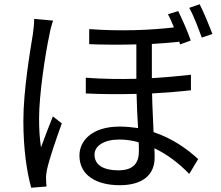

<svg xmlns="http://www.w3.org/2000/svg" viewBox="-20 -838 1040 904"><path d="M141 -749C141 -728 138 -702 135 -679C122 -598 90 -413 90 -268C90 -134 107 -25 127 46L199 40C198 30 197 16 197 6C196 -6 198 -24 201 -38C211 -87 246 -188 271 -257L229 -290C213 -250 189 -189 173 -144C166 -193 164 -233 164 -281C164 -392 193 -584 213 -676C216 -694 224 -725 230 -741ZM634 -127C634 -75 613 -36 537 -36C469 -36 425 -60 425 -110C425 -152 471 -181 541 -181C572 -181 602 -177 633 -168C634 -152 634 -138 634 -127ZM879 -486C824 -480 762 -474 695 -470V-631C741 -634 784 -637 822 -641V-647L828 -629L878 -647C865 -687 837 -749 819 -786L771 -771C780 -754 790 -732 799 -709C690 -696 547 -690 400 -701V-630C477 -627 552 -627 622 -629V-467C545 -465 464 -466 384 -472V-398C463 -394 545 -394 623 -396C624 -344 627 -285 630 -235C602 -239 574 -242 543 -242C413 -242 354 -175 354 -106C354 -12 434 34 544 34C650 34 708 -14 708 -95C708 -108 708 -123 707 -140C766 -112 822 -70 871 -19L913 -89C865 -133 796 -185 703 -216C701 -273 697 -337 696 -398C764 -402 827 -407 879 -413ZM871 -801C892 -764 914 -705 930 -661L980 -678C965 -718 939 -781 920 -818Z"/></svg>

Font: Source Han Sans CN Regular
Style: Regular
Weight: 400
Designer: Ryoko NISHIZUKA (kana & ideographs); Paul D. Hunt (Latin, Greek & Cyrillic); Wenlong ZHANG (bopomofo); Sandoll Communica
Foundry: Adobe Systems Incorporated
Version: Version 1.004;PS 1.004;hotconv 1.0.82;makeotf.lib2.5.63406